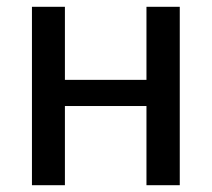

<svg xmlns="http://www.w3.org/2000/svg" viewBox="-20 -545 623 565"><path d="M74 -525H171V-310H411V-525H509V0H411V-233H171V0H74Z"/></svg>

Font: BM YEONSUNG
Style: Regular
Weight: 400
Designer: Bongjin Kim; Myungsoo Han; Jaehyun Keum; Jihee Min; Dokyung Lee; Chorong Kim; Jooyeon Kang; Sang-a Kim;
Foundry: Sandoll Communications Inc.
Version: Version 1.000;PS 1;hotconv 16.6.51;makeotf.lib2.5.65220